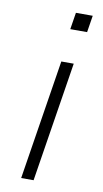

<svg xmlns="http://www.w3.org/2000/svg" viewBox="-82 -736 418 776"><g transform="rotate(10 127.5 -348.0)"><path d="M154 -627 165 -696H234L223 -627ZM63 0 141 -492H192L114 0Z"/></g></svg>

Font: Nunito Sans 7pt ExtraLight
Style: Italic
Weight: 250
Italic angle: -9°
Designer: Vernon Adams
Foundry: Vernon Adams
Version: Version 3.101;gftools[0.9.27]